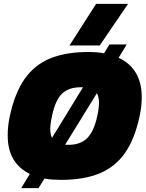

<svg xmlns="http://www.w3.org/2000/svg" viewBox="-20 -924 756 997"><path d="M341 -688 479 -904H645L498 -688ZM90 53 135 -21Q80 -47 50 -96.5Q20 -146 20 -222Q20 -245 22.5 -269.5Q25 -294 31 -321Q57 -442 108.5 -515Q160 -588 241.5 -621Q323 -654 439 -654Q461 -654 481 -652.5Q501 -651 520 -647L548 -693H638L596 -624Q653 -598 684.5 -547Q716 -496 716 -419Q716 -397 713.5 -372.5Q711 -348 705 -321Q680 -202 628.5 -129Q577 -56 495.5 -23Q414 10 297 10Q274 10 252.5 8.5Q231 7 211 3L180 53ZM250 -208 411 -471H400Q337 -471 302 -437.5Q267 -404 250 -321Q241 -281 241 -253Q241 -226 250 -208ZM318 -172H336Q398 -172 433 -207Q468 -242 485 -321Q494 -362 494 -391Q494 -421 483 -440Z"/></svg>

Font: Kanit ExtraBold
Style: Italic
Weight: 800
Italic angle: -12°
Designer: Katatrad Team
Foundry: CadsonDemak
Version: Version 2.000; ttfautohint (v1.8.3)